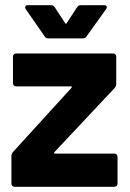

<svg xmlns="http://www.w3.org/2000/svg" viewBox="-20 -720 500 740"><path d="M24 -12V-119Q24 -127 30 -134L255 -381Q260 -387 253 -387H42Q37 -387 33.5 -390.5Q30 -394 30 -399V-502Q30 -507 33.5 -510.5Q37 -514 42 -514H416Q421 -514 424.5 -510.5Q428 -507 428 -502V-396Q428 -389 422 -381L190 -134Q186 -128 192 -128H421Q426 -128 429.5 -124.5Q433 -121 433 -116V-12Q433 -7 429.5 -3.5Q426 0 421 0H36Q31 0 27.5 -3.5Q24 -7 24 -12ZM77 -692Q77 -700 87 -700H177Q186 -700 191 -692L231 -631Q234 -625 237 -631L277 -692Q282 -700 291 -700H381Q389 -700 391 -695.5Q393 -691 389 -685L313 -579Q308 -572 299 -572H166Q157 -572 152 -580L79 -685Q77 -688 77 -692Z"/></svg>

Font: Amber EN
Style: Bold
Weight: 700
Designer: Jeremy Tribby
Foundry: Tribby Type
Version: Version 1.408 November 24, 2021